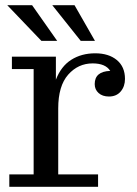

<svg xmlns="http://www.w3.org/2000/svg" viewBox="-20 -722 531 742"><path d="M140 -564 8 -702H104L201 -564ZM292 -564 182 -702H268L347 -564ZM16 0V-48H110V-455H26V-503H196V-414Q216 -466 255.5 -491Q295 -516 348 -516Q400 -516 431.5 -490Q463 -464 463 -417Q463 -388 446.5 -368.5Q430 -349 401 -349Q376 -349 361 -362.5Q346 -376 346 -397Q346 -446 406 -448Q388 -477 338 -477Q282 -477 243.5 -433.5Q205 -390 205 -303V-48H359V0Z"/></svg>

Font: Montagu Slab 144pt
Style: Regular
Weight: 400
Designer: Florian Karsten
Foundry: Florian Karsten
Version: Version 1.000; ttfautohint (v1.8.3)